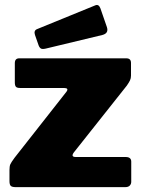

<svg xmlns="http://www.w3.org/2000/svg" viewBox="-20 -770 584 790"><path d="M45 0Q30 0 24.5 -5Q19 -10 19 -25V-70Q19 -86 22.5 -94Q26 -102 40 -121L253 -392Q265 -408 243 -408H63Q50 -408 45.5 -413Q41 -418 41 -431V-510Q41 -530 59 -530H500Q519 -530 519 -511V-459Q519 -448 515 -439.5Q511 -431 502 -418L284 -143Q270 -124 292 -124H497Q520 -124 520 -105V-22Q520 -13 514 -6.5Q508 0 495 0H45ZM393 -736 420 -658Q428 -633 401 -626L168 -570Q155 -567 149 -570Q143 -573 139 -583L124 -626Q118 -644 132 -650L372 -748Q386 -754 393 -736Z"/></svg>

Font: Libre Franklin Thin Black
Style: Regular
Weight: 900
Version: Version 3.000